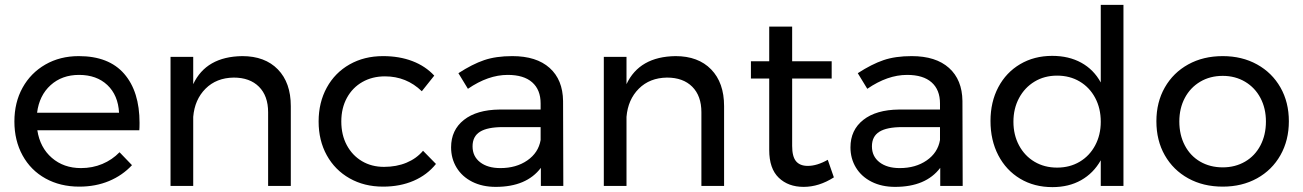

<svg xmlns="http://www.w3.org/2000/svg" viewBox="-20 -762 5342 787"><path d="M552 -258Q552 -238 551 -228H133Q144 -157 192.5 -115Q241 -73 312 -73Q359 -73 399.5 -90Q440 -107 470 -138L521 -85Q482 -43 427 -20Q372 3 305 3Q227 3 166.5 -30.5Q106 -64 72.5 -125Q39 -186 39 -264Q39 -342 72.5 -402.5Q106 -463 166 -497.5Q226 -532 303 -532Q426 -532 489 -459.5Q552 -387 552 -258ZM468 -300Q464 -372 420 -413.5Q376 -455 304 -455Q234 -455 187.5 -413Q141 -371 132 -300Z M1172 -327V0H1079V-302Q1079 -369 1041.5 -406.5Q1004 -444 938 -444Q867 -443 822.5 -398.5Q778 -354 772 -283V0H679V-529H772V-417Q825 -530 973 -532Q1066 -532 1119 -477.5Q1172 -423 1172 -327Z M1558 -449Q1506 -449 1465.5 -426Q1425 -403 1402 -361Q1379 -319 1379 -264Q1379 -209 1401.5 -167Q1424 -125 1463.5 -101.5Q1503 -78 1554 -78Q1605 -78 1646 -95Q1687 -112 1714 -144L1767 -90Q1731 -45 1675.5 -21Q1620 3 1550 3Q1473 3 1413 -31Q1353 -65 1319.5 -125.5Q1286 -186 1286 -264Q1286 -342 1319.5 -403Q1353 -464 1413 -498Q1473 -532 1550 -532Q1617 -532 1670.5 -511.5Q1724 -491 1760 -452L1709 -388Q1646 -449 1558 -449Z M2197 0V-74Q2138 4 2012 4Q1957 4 1915.5 -17Q1874 -38 1851.5 -75Q1829 -112 1829 -158Q1829 -229 1881.5 -270.5Q1934 -312 2028 -313H2196V-338Q2196 -394 2161.5 -424.5Q2127 -455 2061 -455Q1981 -455 1898 -398L1859 -462Q1916 -499 1964.5 -515.5Q2013 -532 2080 -532Q2179 -532 2233 -483.5Q2287 -435 2288 -348L2289 0ZM2196 -188V-241H2041Q1978 -241 1947.5 -222Q1917 -203 1917 -162Q1917 -121 1948 -97Q1979 -73 2031 -73Q2096 -73 2141.5 -104.5Q2187 -136 2196 -188Z M2948 -327V0H2855V-302Q2855 -369 2817.5 -406.5Q2780 -444 2714 -444Q2643 -443 2598.5 -398.5Q2554 -354 2548 -283V0H2455V-529H2548V-417Q2601 -530 2749 -532Q2842 -532 2895 -477.5Q2948 -423 2948 -327Z M3398 -35Q3337 4 3274 4Q3211 4 3172 -33.5Q3133 -71 3133 -147V-440H3058V-511H3133V-653H3227V-511H3389V-440H3227V-164Q3227 -120 3243 -101Q3259 -82 3291 -82Q3329 -82 3373 -107Z M3834 0V-74Q3775 4 3649 4Q3594 4 3552.5 -17Q3511 -38 3488.5 -75Q3466 -112 3466 -158Q3466 -229 3518.5 -270.5Q3571 -312 3665 -313H3833V-338Q3833 -394 3798.5 -424.5Q3764 -455 3698 -455Q3618 -455 3535 -398L3496 -462Q3553 -499 3601.5 -515.5Q3650 -532 3717 -532Q3816 -532 3870 -483.5Q3924 -435 3925 -348L3926 0ZM3833 -188V-241H3678Q3615 -241 3584.5 -222Q3554 -203 3554 -162Q3554 -121 3585 -97Q3616 -73 3668 -73Q3733 -73 3778.5 -104.5Q3824 -136 3833 -188Z M4585 -742V0H4492V-105Q4462 -52 4411.5 -23.5Q4361 5 4294 5Q4219 5 4161.5 -29.5Q4104 -64 4072 -125.5Q4040 -187 4040 -266Q4040 -344 4072 -404.5Q4104 -465 4161.5 -499Q4219 -533 4293 -533Q4361 -533 4412 -505Q4463 -477 4492 -424V-742ZM4492 -263Q4492 -318 4469 -361Q4446 -404 4405.5 -428Q4365 -452 4313 -452Q4261 -452 4220.5 -427.5Q4180 -403 4157 -360Q4134 -317 4134 -263Q4134 -209 4157 -166Q4180 -123 4220.5 -99Q4261 -75 4313 -75Q4365 -75 4405.5 -99Q4446 -123 4469 -166Q4492 -209 4492 -263Z M5263 -265Q5263 -187 5228.5 -126Q5194 -65 5132.5 -31Q5071 3 4992 3Q4912 3 4850.5 -31Q4789 -65 4754.5 -125.5Q4720 -186 4720 -265Q4720 -343 4754.5 -403.5Q4789 -464 4850.5 -498Q4912 -532 4992 -532Q5071 -532 5132.5 -498Q5194 -464 5228.5 -403.5Q5263 -343 5263 -265ZM4814 -264Q4814 -209 4836.5 -166Q4859 -123 4899.5 -99.5Q4940 -76 4992 -76Q5043 -76 5083.5 -99.5Q5124 -123 5146.5 -166Q5169 -209 5169 -264Q5169 -318 5146.5 -360.5Q5124 -403 5083.5 -427Q5043 -451 4992 -451Q4940 -451 4899.5 -427Q4859 -403 4836.5 -360.5Q4814 -318 4814 -264Z"/></svg>

Font: Gontserrat
Style: Regular
Weight: 400
Designer: Julieta Ulanovsky
Foundry: Julieta Ulanovsky
Version: Version 6.001